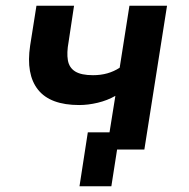

<svg xmlns="http://www.w3.org/2000/svg" viewBox="-20 -521 659 669"><path d="M368 128H257L286 -60H464L455 0H388ZM352 0 382 -187Q354 -171 320.5 -163Q287 -155 256 -155Q155 -155 112.5 -208.5Q70 -262 85 -362L107 -501H238L219 -375Q212 -337 216.5 -311Q221 -285 242 -272Q263 -259 304 -259Q331 -259 354 -265.5Q377 -272 397 -285L431 -501H562L483 0Z"/></svg>

Font: Nunito Sans 7pt SemiCondensed
Style: Bold Italic
Weight: 700
Width: 4
Italic angle: -9°
Designer: Vernon Adams
Foundry: Vernon Adams
Version: Version 3.101;gftools[0.9.27]